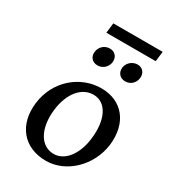

<svg xmlns="http://www.w3.org/2000/svg" viewBox="-210 -990 1001 1112"><g transform="rotate(30 291.0 -433.5)"><path d="M274 9C409 9 531 -108 550 -258C568 -411 485 -516 344 -516C206 -516 77 -412 57 -252C38 -98 125 9 274 9ZM169 -272C183 -387 244 -461 323 -461C409 -461 456 -369 439 -234C426 -124 367 -48 293 -48C206 -48 153 -139 169 -272ZM204 -680C199 -645 221 -619 257 -619C291 -619 320 -645 324 -680C328 -713 306 -740 272 -740C235 -740 208 -713 204 -680ZM207 -809H537L545 -876H215ZM388 -680C384 -645 407 -619 442 -619C477 -619 504 -645 508 -680C512 -713 491 -740 457 -740C422 -740 392 -713 388 -680Z"/></g></svg>

Font: TPK Tissa Web Medium
Style: Italic
Weight: 500
Italic angle: -7°
Designer: Jacques Le Bailly, Suppakit Chalermlarp | Katatrad Co.,Ltd.
Foundry: Jacques Le Bailly, Cadson Demak Co.,Ltd.
Version: Version 5.000;Glyphs 3.1.2 (3151)